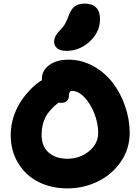

<svg xmlns="http://www.w3.org/2000/svg" viewBox="-20 -1006 786 1075"><path d="M352.1 -721.2Q318.4 -721.2 300.8 -735.1Q283.2 -749 283.2 -772.9Q283.2 -803.2 313 -833Q333 -853 344.5 -873Q356 -893.1 367.2 -924.8Q380.4 -958.5 401.1 -972.2Q421.9 -985.8 455.1 -985.8Q496.1 -985.8 518.1 -963.9Q540 -941.9 540 -898.9Q540 -827.1 482.9 -774.2Q425.8 -721.2 352.1 -721.2ZM356.9 48.8Q267.6 48.8 196 12.9Q124.5 -22.9 82.3 -91.8Q40 -160.6 40 -251Q40 -302.7 56.4 -353Q72.8 -403.3 99.1 -441.9Q125.5 -480.5 155 -509.8Q184.6 -539.1 214.8 -557.1V-566.9Q214.8 -610.4 255.1 -641.1Q295.4 -671.9 363.8 -671.9Q436.5 -671.9 501.2 -636.5Q565.9 -601.1 610.4 -543.5Q654.8 -485.8 680.4 -411.9Q706.1 -337.9 706.1 -261.2Q706.1 -174.8 658.4 -103.3Q610.8 -31.7 530.8 8.5Q450.7 48.8 356.9 48.8ZM212.9 -251Q212.9 -185.5 252.9 -151.4Q293 -117.2 356.9 -117.2Q427.2 -117.2 478.5 -159.4Q529.8 -201.7 529.8 -261.2Q529.8 -315.4 508.3 -370.6Q486.8 -425.8 452.4 -461.4Q418 -497.1 383.8 -497.1Q366.2 -497.1 366.2 -473.1Q366.2 -452.6 355 -441.4Q343.8 -430.2 324.2 -430.2Q313 -430.2 307.1 -431.2Q253.4 -388.7 233.2 -347.2Q212.9 -305.7 212.9 -251Z"/></svg>

Font: Shantell Sans Bouncy
Style: Regular
Weight: 800
Designer: Stephen Nixon, Anya Danilova, Shantell Martin
Foundry: Arrow Type
Version: Version 1.006;[9816181b4]